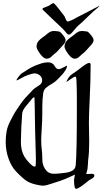

<svg xmlns="http://www.w3.org/2000/svg" viewBox="-20 -1179 642 1199"><path d="M601.6 -1141.6Q601.6 -1139.6 592.8 -1132.8Q559.6 -1106.4 525.4 -1071.8Q491.2 -1037.1 466.8 -1017.6Q459 -1010.7 447.8 -996.6Q436.5 -982.4 427.2 -972.7Q418 -962.9 410.2 -962.9Q403.3 -962.9 397.5 -969.7Q382.8 -988.3 371.6 -999.5Q360.4 -1010.7 343.8 -1025.9Q327.1 -1041 319.3 -1048.8Q254.9 -1111.3 248 -1117.2Q245.1 -1120.1 245.1 -1123Q245.1 -1127 252 -1129.9Q258.8 -1132.8 269 -1136.7Q279.3 -1140.6 284.2 -1142.6Q287.1 -1143.6 297.4 -1151.4Q307.6 -1159.2 312.5 -1159.2Q316.4 -1159.2 319.3 -1156.2Q332 -1143.6 352.1 -1117.2Q372.1 -1090.8 379.9 -1081.1Q383.8 -1077.1 387.2 -1067.4Q390.6 -1057.6 394.5 -1051.3Q398.4 -1044.9 404.3 -1044.9Q407.2 -1044.9 409.2 -1045.9Q433.6 -1054.7 445.3 -1062Q457 -1069.3 463.9 -1072.3Q479.5 -1080.1 513.7 -1097.7Q547.9 -1115.2 572.8 -1128.4Q597.7 -1141.6 601.6 -1141.6ZM543 -891.6Q536.1 -884.8 522 -868.2Q507.8 -851.6 495.1 -842.8Q490.2 -838.9 483.4 -832.5Q476.6 -826.2 472.2 -822.3Q467.8 -818.4 460.9 -815.4Q454.1 -812.5 446.3 -812.5H444.3Q427.7 -813.5 408.2 -838.9Q382.8 -872.1 382.8 -888.7Q382.8 -890.6 383.3 -892.6Q383.8 -894.5 383.8 -896.5Q384.8 -905.3 388.2 -912.1Q391.6 -918.9 397.9 -925.3Q404.3 -931.6 407.7 -935.1Q411.1 -938.5 421.4 -945.8Q431.6 -953.1 435.5 -956.1Q438.5 -958 445.8 -964.4Q453.1 -970.7 456.5 -973.1Q460 -975.6 465.8 -979Q471.7 -982.4 477.5 -983.9Q483.4 -985.4 490.2 -985.4H495.1Q522.5 -983.4 527.8 -981Q533.2 -978.5 548.8 -959Q564.5 -940.4 564.5 -927.7Q564.5 -913.1 543 -891.6ZM368.2 -891.6Q361.3 -884.8 347.2 -868.2Q333 -851.6 320.3 -842.8Q315.4 -838.9 308.6 -832.5Q301.8 -826.2 297.4 -822.3Q293 -818.4 286.1 -815.4Q279.3 -812.5 271.5 -812.5H269.5Q252.9 -813.5 233.4 -838.9Q208 -872.1 208 -888.7Q208 -890.6 208.5 -892.6Q209 -894.5 209 -896.5Q210 -905.3 213.4 -912.1Q216.8 -918.9 223.1 -925.3Q229.5 -931.6 232.9 -935.1Q236.3 -938.5 246.6 -945.8Q256.8 -953.1 260.7 -956.1Q263.7 -958 271 -964.4Q278.3 -970.7 281.7 -973.1Q285.2 -975.6 291 -979Q296.9 -982.4 302.7 -983.9Q308.6 -985.4 315.4 -985.4H320.3Q347.7 -983.4 353 -981Q358.4 -978.5 374 -959Q389.6 -940.4 389.6 -927.7Q389.6 -913.1 368.2 -891.6ZM196.3 -138.7Q202.1 -138.7 203.1 -147.5Q204.1 -156.2 204.1 -185.5V-191.4Q204.1 -218.8 201.7 -277.8Q199.2 -336.9 199.2 -369.1Q196.3 -567.4 195.3 -569.3Q194.3 -571.3 192.4 -571.3Q188.5 -571.3 182.6 -565.4Q176.8 -559.6 166 -544.9L154.3 -531.2Q151.4 -527.3 145.5 -520.5Q139.6 -513.7 137.2 -510.3Q134.8 -506.8 130.4 -500.5Q126 -494.1 124 -489.3Q122.1 -484.4 120.1 -478Q118.2 -471.7 118.2 -463.9Q117.2 -444.3 115.7 -423.8Q114.3 -403.3 113.3 -389.6Q112.3 -376 112.3 -357.4Q112.3 -345.7 111.3 -324.2Q110.4 -302.7 110.4 -292Q110.4 -238.3 132.8 -200.2Q143.6 -181.6 164.6 -160.2Q185.5 -138.7 196.3 -138.7ZM552.7 -93.8Q569.3 -93.8 569.3 -82Q569.3 -75.2 563 -69.8Q556.6 -64.5 545.4 -58.6Q534.2 -52.7 529.3 -47.9Q471.7 0 455.1 0Q442.4 0 442.4 -56.6Q442.4 -61.5 444.8 -71.8Q447.3 -82 447.3 -85Q447.3 -87.9 445.3 -87.9L431.6 -81.1Q418 -74.2 388.7 -62Q359.4 -49.8 326.2 -40Q316.4 -37.1 299.3 -31.2Q282.2 -25.4 270 -22.5Q257.8 -19.5 245.1 -19.5Q241.2 -19.5 233.4 -21Q225.6 -22.5 223.6 -22.5Q175.8 -31.2 149.9 -46.9Q124 -62.5 80.1 -108.4Q51.8 -137.7 33.7 -187.5Q15.6 -237.3 15.6 -293Q15.6 -329.1 21.5 -359.9Q27.3 -390.6 43.5 -421.9Q59.6 -453.1 66.9 -466.3Q74.2 -479.5 96.7 -512.7Q107.4 -529.3 119.1 -544.4Q130.9 -559.6 137.7 -567.4Q144.5 -575.2 162.1 -593.3Q179.7 -611.3 186.5 -619.1Q195.3 -627.9 210.9 -637.2Q226.6 -646.5 234.9 -654.8Q243.2 -663.1 243.2 -678.7Q243.2 -696.3 228.5 -708.5Q213.9 -720.7 196.3 -720.7Q189.5 -720.7 181.6 -718.8Q173.8 -716.8 164.1 -713.4Q154.3 -710 148.4 -708Q137.7 -705.1 112.8 -690.9Q87.9 -676.8 84 -676.8Q83 -676.8 83 -678.7Q83 -680.7 85 -683.6Q93.8 -698.2 102.5 -708Q111.3 -717.8 116.2 -721.2Q121.1 -724.6 138.7 -735.4Q172.9 -758.8 208 -772.5Q243.2 -786.1 260.7 -788.1L278.3 -790Q294.9 -790 305.7 -783.2Q316.4 -776.4 320.3 -768.6Q324.2 -760.7 330.6 -753.9Q336.9 -747.1 346.7 -747.1Q356.4 -747.1 375.5 -757.8Q394.5 -768.6 396.5 -768.6Q398.4 -768.6 398.4 -766.6Q398.4 -755.9 389.2 -741.2Q379.9 -726.6 370.1 -715.3Q360.4 -704.1 348.6 -692.4L336.9 -680.7Q325.2 -668 303.2 -655.3Q281.2 -642.6 267.1 -630.4Q252.9 -618.2 250 -597.7Q244.1 -557.6 244.1 -511.7V-471.7Q244.1 -429.7 240.7 -377Q237.3 -324.2 237.3 -302.7Q237.3 -271.5 241.2 -240.2Q243.2 -226.6 243.7 -204.1Q244.1 -181.6 245.1 -168.9Q246.1 -156.2 252.9 -139.6Q259.8 -123 272.5 -110.4Q289.1 -93.8 316.4 -93.8Q330.1 -93.8 337.9 -94.7Q342.8 -94.7 354.5 -96.2Q366.2 -97.7 372.1 -98.1Q377.9 -98.6 388.7 -100.1Q399.4 -101.6 405.3 -103Q411.1 -104.5 419.4 -107.4Q427.7 -110.4 432.6 -113.8Q437.5 -117.2 442.4 -122.1Q447.3 -127 449.7 -133.8Q452.1 -140.6 453.1 -148.4Q460 -234.4 460 -491.2Q460 -530.3 460 -560.1Q460 -589.8 459.5 -611.8Q459 -633.8 458.5 -648.9Q458 -664.1 457.5 -673.8Q457 -683.6 456.5 -689Q456.1 -694.3 454.6 -696.8Q453.1 -699.2 452.6 -699.7Q452.1 -700.2 450.2 -700.2Q442.4 -700.2 420.9 -684.6Q399.4 -668.9 396.5 -668.9Q394.5 -668.9 394.5 -670.9Q394.5 -671.9 395.5 -671.9Q396.5 -672.9 396.5 -673.8Q400.4 -681.6 404.8 -688.5Q409.2 -695.3 411.6 -699.2Q414.1 -703.1 420.9 -709Q427.7 -714.8 429.7 -715.8Q431.6 -716.8 441.4 -723.6Q451.2 -730.5 453.1 -731.4Q460.9 -736.3 480.5 -752Q500 -767.6 514.6 -776.9Q529.3 -786.1 537.1 -786.1Q545.9 -786.1 545.9 -773.4Q545.9 -677.7 540.5 -569.3Q535.2 -460.9 535.2 -414.1Q535.2 -391.6 536.1 -352.5Q537.1 -313.5 537.1 -294.9Q537.1 -226.6 530.3 -176.8Q529.3 -166 528.8 -150.9Q528.3 -135.7 526.4 -124Q524.4 -112.3 519.5 -98.6Q519.5 -97.7 519.5 -97.7L518.6 -95.7Q518.6 -91.8 526.4 -91.8Q529.3 -91.8 538.6 -92.8Q547.9 -93.8 552.7 -93.8Z"/></svg>

Font: Isabella
Style: Medium
Weight: 500
Designer: John Stracke
Version: Version 001.202